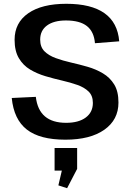

<svg xmlns="http://www.w3.org/2000/svg" viewBox="-20 -729 691 1013"><path d="M325 8Q190 8 121.5 -45.5Q53 -99 42 -212L169 -218Q177 -149 217 -115Q257 -81 329 -81Q395 -81 432.5 -109Q470 -137 470 -186Q470 -224 447.5 -246Q425 -268 388 -281Q351 -294 307.5 -304Q264 -314 220 -327Q176 -340 139 -362Q102 -384 79.5 -422Q57 -460 57 -519Q57 -609 129 -659Q201 -709 330 -709Q461 -709 531 -659.5Q601 -610 609 -511L481 -501Q476 -562 438.5 -591.5Q401 -621 328 -621Q264 -621 228 -594.5Q192 -568 192 -520Q192 -481 214.5 -458.5Q237 -436 274 -422.5Q311 -409 355 -399Q399 -389 442.5 -376.5Q486 -364 523 -342Q560 -320 582.5 -283.5Q605 -247 605 -188Q605 -97 530.5 -44.5Q456 8 325 8ZM387 52V162L334 264L288 249L322 104L371 171H268V52Z"/></svg>

Font: Pathway Extreme 28pt SemiBold
Style: Regular
Weight: 600
Designer: Eduardo Rodriguez Tunni
Foundry: Eduardo Rodriguez Tunni
Version: Version 1.001;gftools[0.9.26]